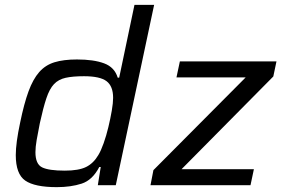

<svg xmlns="http://www.w3.org/2000/svg" viewBox="-20 -763 1159 791"><path d="M214 8Q123 8 84 -19Q45 -46 45 -124Q45 -174 63 -258Q79 -336 97.5 -386.5Q116 -437 141.5 -466Q167 -495 204.5 -506.5Q242 -518 297 -518Q366 -518 409 -502Q452 -486 465 -443H471L534 -743H615L457 0H383L395 -75H389Q361 -21 316.5 -6.5Q272 8 214 8ZM247 -60Q304 -60 334.5 -75Q365 -90 385 -124Q396 -142 407 -173Q418 -204 426.5 -239.5Q435 -275 440.5 -307Q446 -339 446 -360Q446 -408 419 -428.5Q392 -449 326 -449Q280 -449 250.5 -442.5Q221 -436 202.5 -416.5Q184 -397 171 -358Q158 -319 144 -255Q136 -215 131 -186Q126 -157 126 -136Q126 -87 153.5 -73.5Q181 -60 247 -60ZM600 0 612 -62 992 -444H707L721 -510H1119L1106 -448L728 -66H1026L1012 0Z"/></svg>

Font: Saira
Style: Italic
Weight: 400
Italic angle: -12°
Designer: Hector Gatti with collaboration of the Omnibus-Type team
Foundry: Omnibus-Type
Version: Version 1.100; ttfautohint (v1.8.3)